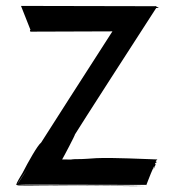

<svg xmlns="http://www.w3.org/2000/svg" viewBox="-20 -622 592 649"><path d="M511 -83 486 -84C263 -93 313 -84 232 -84C212 -83 235 -82 190 -83C194 -89 236 -169 233 -167C233 -167 247 -191 508 -595H517L505 -602V-601L51 -602L83 -521C80 -520 81 -515 84 -515L360 -516C242 -333 167 -215 119 -140C107 -131 76 -76 56 -37C35 -3 36 -1 35 3C42 5 41 5 48 5C367 5 401 8 474 7C372 4 65 5 38 2L474 3C472 14 485 -28 501 -60C503 -64 500 -54 499 -49L506 -66L504 -70C511 -75 510 -74 505 -70L510 -74L506 -77C507 -79 514 -83 511 -83ZM506 -77 511 -74ZM38 2C41 -5 63 -37 72 -50ZM36 2C36 2 37 1 37 0C37 1 36 2 36 2Z"/></svg>

Font: HIVNotRetro
Style: Regular
Weight: 400
Designer: Feorag
Foundry: Feorag
Version: Version 1.000;PS 001.000;hotconv 1.0.88;makeotf.lib2.5.64775